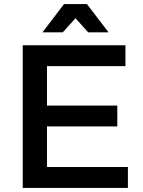

<svg xmlns="http://www.w3.org/2000/svg" viewBox="-20 -922 700 942"><path d="M607.5 0H91.5V-700H595.5V-597.5H210.5V-404H555.5V-302H210.5V-102.5H607.5ZM512.5 -763.5H412.5L350.5 -832.5L288 -763.5H188.5L294 -902H406.5Z"/></svg>

Font: Argentum Novus Medium
Style: Regular
Weight: 500
Designer: Julieta Ulanovsky (font) & Cristiano Sobral (main changes)
Foundry: Julieta Ulanovsky (font) & Cristiano Sobral (main changes)
Version: Version 3.00;November 27, 2020;FontCreator 13.0.0.2655 64-bi